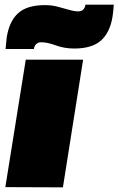

<svg xmlns="http://www.w3.org/2000/svg" viewBox="-20 -807 510 827"><path d="M251 0 3 -1 91 -550H338ZM4 -596Q5 -609 6.5 -621.5Q8 -634 9 -646Q20 -716 58.5 -750.5Q97 -785 174 -785Q201 -785 227 -778.5Q253 -772 276.5 -765Q300 -758 317 -758Q330 -758 337.5 -765Q345 -772 347 -782Q347 -782 347.5 -784.5Q348 -787 348 -787H470Q469 -774 468 -761.5Q467 -749 465 -737Q454 -667 415 -632.5Q376 -598 300 -598Q257 -598 220.5 -611.5Q184 -625 157 -625Q145 -625 137 -618Q129 -611 127 -601Q127 -601 126.5 -598.5Q126 -596 126 -596Z"/></svg>

Font: Georama Extended Black
Style: Italic
Weight: 900
Width: 7
Italic angle: -9°
Designer: Jean-Baptiste Levee
Foundry: Production Type
Version: Version 1.000